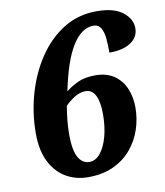

<svg xmlns="http://www.w3.org/2000/svg" viewBox="-82 -792 746 870"><g transform="rotate(-10 290.5 -357.0)"><path d="M254 10Q198 10 153 -16Q108 -42 81 -94.5Q54 -147 54 -226Q54 -319 79.5 -408Q105 -497 153 -568.5Q201 -640 268.5 -682Q336 -724 421 -724Q500 -724 540.5 -692.5Q581 -661 581 -618Q581 -577 545 -553Q509 -529 446 -529Q446 -563 443.5 -593Q441 -623 430 -642.5Q419 -662 396 -662Q341 -662 298.5 -594.5Q256 -527 228 -389Q249 -407 282 -423Q315 -439 364 -439Q417 -439 451.5 -415Q486 -391 502.5 -351.5Q519 -312 519 -265Q519 -212 502.5 -163Q486 -114 453 -75Q420 -36 370.5 -13Q321 10 254 10ZM271 -57Q300 -57 322 -84Q344 -111 356.5 -157Q369 -203 369 -260Q369 -316 354 -346Q339 -376 309 -376Q282 -376 256.5 -359.5Q231 -343 214 -325Q208 -288 205 -257Q202 -226 202 -195Q202 -123 220.5 -90Q239 -57 271 -57Z"/></g></svg>

Font: Noto Serif SemiCondensed ExtraBold
Style: Italic
Weight: 800
Width: 4
Italic angle: -12°
Designer: Monotype Design Team
Foundry: Monotype Imaging Inc.
Version: Version 2.014; ttfautohint (v1.8.4.7-5d5b)